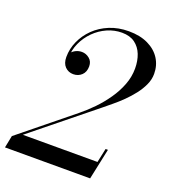

<svg xmlns="http://www.w3.org/2000/svg" viewBox="-148 -861 853 963"><g transform="rotate(20 278.5 -380.0)"><path d="M-10.5 0 2.5 -65 280 -290Q313.5 -317 346.8 -351.2Q380 -385.5 407.2 -424.8Q434.5 -464 451 -507Q467.5 -550 467.5 -594.5Q467.5 -635.5 454.5 -668.8Q441.5 -702 414.5 -721.8Q387.5 -741.5 345 -741.5Q304.5 -741.5 266.8 -724.8Q229 -708 199.5 -678.5Q170 -649 152.8 -611.2Q135.5 -573.5 135.5 -531.5H124.5Q124.5 -545 133.8 -556.5Q143 -568 157.8 -575Q172.5 -582 189 -582Q211 -582 229.2 -567.2Q247.5 -552.5 247.5 -526Q247.5 -496 229.5 -479Q211.5 -462 185 -462Q159 -462 141.2 -480Q123.5 -498 123.5 -531.5Q123.5 -575.5 141.8 -616.2Q160 -657 193.2 -689.5Q226.5 -722 272.8 -741Q319 -760 375 -760Q435.5 -760 478.2 -739.2Q521 -718.5 543.8 -682.8Q566.5 -647 566.5 -602Q566.5 -572 553.2 -543Q540 -514 518.8 -486.8Q497.5 -459.5 472.8 -435.2Q448 -411 424.2 -391.5Q400.5 -372 383 -357.5L52 -90H450.5L466.5 -165H479L444 0Z"/></g></svg>

Font: Bodoni Moda 18pt
Style: Italic
Weight: 400
Italic angle: -13°
Designer: Owen Earl
Foundry: indestructible type
Version: Version 2.005